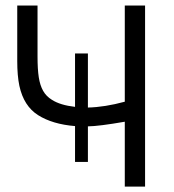

<svg xmlns="http://www.w3.org/2000/svg" viewBox="-20 -687 641 707"><path d="M118.2 -666.5V-478.5Q118.2 -432.1 122.8 -402.3Q127.4 -372.6 138.9 -352.3Q150.4 -332 171.4 -319.3Q201.7 -299.8 256.3 -293.5V-490.2H303.7V-291Q366.2 -292.5 439.5 -312.5V-666.5H514.2V0H439.5V-238.8Q344.2 -222.2 303.7 -221.7V-90.8H256.3V-222.7Q173.3 -229.5 120.4 -262.9Q67.4 -296.4 51.3 -371.1Q43.5 -408.2 43.5 -461.9V-666.5Z"/></svg>

Font: NMS Futura Pro Book
Style: Regular
Weight: 400
Designer: Blend3rman
Version: Version 0.1